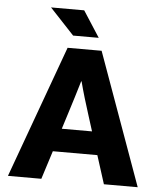

<svg xmlns="http://www.w3.org/2000/svg" viewBox="-56 -863 764 911"><g transform="rotate(5 326.0 -407.0)"><path d="M150 -814H308L388 -690H266ZM245 -630H407L634 0H473L430 -135H218L175 0H16ZM251 -245H395L371 -321Q359 -358 346.5 -400Q334 -442 325 -477H323Q313 -442 300 -401Q287 -360 275 -321Z"/></g></svg>

Font: Ek Mukta ExtraBold
Style: Regular
Weight: 800
Designer: Girish Dalvi and Yashodeep Gholap
Foundry: Ek Type
Version: Version 2.538;PS 1.002;hotconv 16.6.51;makeotf.lib2.5.65220;